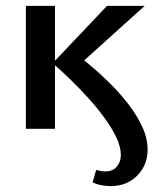

<svg xmlns="http://www.w3.org/2000/svg" viewBox="-20 -438 524 653"><path d="M357 195Q341 195 325 192Q309 189 295 182L307 140Q325 145 337 145Q364 145 377.5 128.5Q391 112 391 89Q391 62 376 30Q361 -2 335.5 -37Q310 -72 279 -106Q248 -140 217 -170Q186 -200 159 -223L344 -418H472L228 -198V-263Q252 -245 285 -217.5Q318 -190 352.5 -156Q387 -122 416 -84.5Q445 -47 463.5 -7.5Q482 32 482 71Q482 107 465 135.5Q448 164 420 179.5Q392 195 357 195ZM68 0V-418H167V0Z"/></svg>

Font: Ysabeau Infant SemiBold
Style: Regular
Weight: 600
Designer: Christian Thalmann (Catharsis Fonts)
Version: Version 2.002; featfreeze: ss01,ss02,lnum